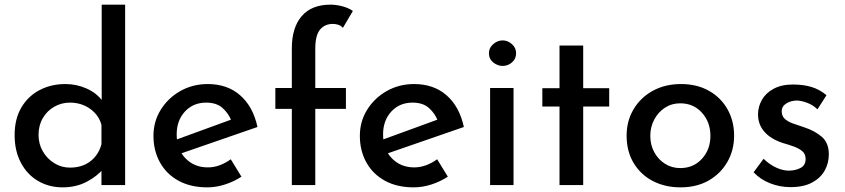

<svg xmlns="http://www.w3.org/2000/svg" viewBox="-20 -797 3639 827"><path d="M250 10Q191 10 144 -17.5Q97 -45 70 -96Q43 -147 43 -215Q43 -285 72 -334Q101 -383 150.5 -409Q200 -435 262 -435Q310 -435 353.5 -415.5Q397 -396 422 -361L418 -326V-777H519V0H417V-100L428 -73Q398 -37 352.5 -13.5Q307 10 250 10ZM281 -75Q334 -75 369.5 -102.5Q405 -130 417 -176V-259Q406 -301 368.5 -328Q331 -355 281 -355Q245 -355 214 -337.5Q183 -320 164.5 -288.5Q146 -257 146 -216Q146 -177 164.5 -145Q183 -113 214 -94Q245 -75 281 -75Z M873 10Q801 10 749 -18.5Q697 -47 669 -97.5Q641 -148 641 -212Q641 -274 672.5 -324.5Q704 -375 757 -405Q810 -435 875 -435Q959 -435 1014.5 -386.5Q1070 -338 1089 -250L748 -132L724 -190L998 -290L977 -276Q965 -308 939 -331.5Q913 -355 868 -355Q812 -355 776.5 -316.5Q741 -278 741 -218Q741 -154 779 -115Q817 -76 875 -76Q902 -76 927 -85.5Q952 -95 974 -111L1020 -36Q988 -15 949.5 -2.5Q911 10 873 10Z M1237 0V-328H1166V-418H1237V-589Q1237 -678 1279.5 -727.5Q1322 -777 1404 -777Q1426 -777 1452.5 -770.5Q1479 -764 1500 -750L1457 -677Q1448 -687 1436.5 -690.5Q1425 -694 1414 -694Q1379 -694 1358.5 -669.5Q1338 -645 1338 -587V-418H1470V-328H1338V0Z M1762 10Q1690 10 1638 -18.5Q1586 -47 1558 -97.5Q1530 -148 1530 -212Q1530 -274 1561.5 -324.5Q1593 -375 1646 -405Q1699 -435 1764 -435Q1848 -435 1903.5 -386.5Q1959 -338 1978 -250L1637 -132L1613 -190L1887 -290L1866 -276Q1854 -308 1828 -331.5Q1802 -355 1757 -355Q1701 -355 1665.5 -316.5Q1630 -278 1630 -218Q1630 -154 1668 -115Q1706 -76 1764 -76Q1791 -76 1816 -85.5Q1841 -95 1863 -111L1909 -36Q1877 -15 1838.5 -2.5Q1800 10 1762 10Z M2091 -418H2192V0H2091ZM2086 -568Q2086 -591 2104.5 -607Q2123 -623 2145 -623Q2167 -623 2185 -607Q2203 -591 2203 -568Q2203 -543 2185 -528Q2167 -513 2145 -513Q2123 -513 2104.5 -528Q2086 -543 2086 -568Z M2390 -601H2492V-417H2604V-338H2492V0H2390V-338H2316V-417H2390Z M2679 -213Q2679 -276 2709 -326.5Q2739 -377 2792 -406Q2845 -435 2913 -435Q2982 -435 3033.5 -406Q3085 -377 3113.5 -326.5Q3142 -276 3142 -213Q3142 -150 3113 -99.5Q3084 -49 3032.5 -19.5Q2981 10 2911 10Q2845 10 2792.5 -17Q2740 -44 2709.5 -94.5Q2679 -145 2679 -213ZM2781 -212Q2781 -173 2798 -141.5Q2815 -110 2844.5 -91.5Q2874 -73 2910 -73Q2967 -73 3003.5 -113Q3040 -153 3040 -212Q3040 -271 3003.5 -311.5Q2967 -352 2910 -352Q2873 -352 2844 -333Q2815 -314 2798 -282Q2781 -250 2781 -212Z M3385 9Q3339 9 3297 -7.5Q3255 -24 3226 -55L3269 -113Q3295 -88 3323.5 -75Q3352 -62 3377 -62Q3406 -62 3428 -73.5Q3450 -85 3450 -112Q3450 -134 3435.5 -146Q3421 -158 3399 -166Q3377 -174 3352 -181Q3300 -198 3272.5 -229.5Q3245 -261 3245 -304Q3245 -337 3261.5 -366.5Q3278 -396 3312 -414.5Q3346 -433 3396 -433Q3440 -433 3475 -422.5Q3510 -412 3540 -387L3501 -326Q3483 -344 3458.5 -353.5Q3434 -363 3414 -364Q3387 -364 3367 -351.5Q3347 -339 3347 -318Q3347 -297 3361 -284.5Q3375 -272 3397.5 -264.5Q3420 -257 3443 -249Q3489 -234 3519.5 -208Q3550 -182 3550 -132Q3550 -94 3532 -62Q3514 -30 3477.5 -10.5Q3441 9 3385 9Z"/></svg>

Font: Reem Kufi
Style: Regular
Weight: 400
Designer: Khaled Hosny
Version: Version 1.6